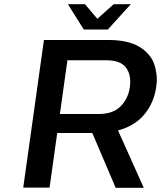

<svg xmlns="http://www.w3.org/2000/svg" viewBox="-20 -891 764 911"><path d="M418.5 -258.8V-259.8H251.5L215.3 -1H90.3L188.5 -701.2H497.6Q542.5 -701.2 578.9 -692.9Q615.2 -684.6 640.4 -669.4Q665.5 -654.3 684.1 -633.5Q702.6 -612.8 711.2 -588.1Q719.7 -563.5 722.9 -535.9Q726.1 -508.3 721.2 -479Q710.9 -404.3 665.8 -349.1Q620.6 -293.9 540 -272L662.1 0H528.8ZM264.2 -350.1H448.2Q516.1 -350.1 552.2 -386.5Q588.4 -422.9 596.2 -478Q604 -534.7 578.1 -569.8Q552.2 -605 483.9 -605H299.8ZM600.6 -871.1 491.7 -751H377.4L302.2 -871.1H383.3L441.9 -801.8L519.5 -871.1Z"/></svg>

Font: Fivo Sans Med
Style: Regular
Weight: 450
Designer: Alexander Slobzheninov
Foundry: Alexander Slobzheninov
Version: 1.0